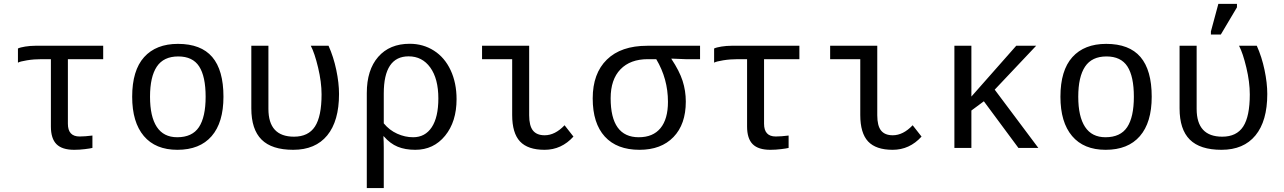

<svg xmlns="http://www.w3.org/2000/svg" viewBox="-20 -765 6641 993"><path d="M195.8 -459Q155.8 -459 119.6 -453.1Q83.5 -447.3 72.8 -440.9V-514.2Q84.5 -520 110.6 -524.2Q136.7 -528.3 162.1 -528.3H513.7V-459H331.1V-125Q331.1 -59.1 391.6 -59.1Q418.9 -59.1 458 -64V0Q446.8 2.9 418.9 6.3Q391.1 9.8 363.8 9.8Q301.3 9.8 272.2 -19.3Q243.2 -48.3 243.2 -110.8V-459Z M1135.7 -264.6Q1135.7 -131.3 1074.5 -60.8Q1013.2 9.8 897.5 9.8Q784.2 9.8 723.9 -61.5Q663.6 -132.8 663.6 -264.6Q663.6 -400.9 725.3 -469.5Q787.1 -538.1 900.4 -538.1Q1019.5 -538.1 1077.6 -470.2Q1135.7 -402.3 1135.7 -264.6ZM1043.5 -264.6Q1043.5 -369.6 1010 -421.4Q976.6 -473.1 901.9 -473.1Q826.2 -473.1 791 -420.4Q755.9 -367.7 755.9 -264.6Q755.9 -162.1 791 -108.6Q826.2 -55.2 896.5 -55.2Q974.1 -55.2 1008.8 -107.4Q1043.5 -159.7 1043.5 -264.6Z M1733.4 -278.8Q1733.4 -139.2 1672.4 -64.7Q1611.3 9.8 1496.6 9.8Q1385.7 9.8 1332.8 -43Q1279.8 -95.7 1279.8 -204.6V-528.3H1368.2V-201.7Q1368.2 -58.1 1500.5 -58.1Q1574.7 -58.1 1608.9 -110.6Q1643.1 -163.1 1643.1 -276.9Q1643.1 -340.3 1625.2 -415.3Q1607.4 -490.2 1587.4 -528.3H1679.2Q1705.1 -470.7 1719.2 -403.3Q1733.4 -335.9 1733.4 -278.8Z M2341.3 -252Q2341.3 -135.7 2282 -63Q2222.7 9.8 2127.9 9.8Q2075.7 9.8 2036.9 -6.1Q1998 -22 1964.8 -60.1H1962.9Q1964.8 -30.8 1964.8 0V207.5H1877V-283.7Q1877 -403.3 1936 -470.9Q1995.1 -538.6 2099.1 -538.6Q2168.5 -538.6 2224.1 -503.2Q2279.8 -467.8 2310.5 -402.1Q2341.3 -336.4 2341.3 -252ZM2247.1 -255.9Q2247.1 -357.9 2205.3 -415.8Q2163.6 -473.6 2093.3 -473.6Q1964.8 -473.6 1964.8 -281.7V-127Q1993.7 -91.8 2034.2 -73.5Q2074.7 -55.2 2116.7 -55.2Q2178.7 -55.2 2212.9 -106.9Q2247.1 -158.7 2247.1 -255.9Z M2716.8 -168.9Q2716.8 -114.7 2736.3 -90.1Q2755.9 -65.4 2796.9 -65.4Q2850.6 -65.4 2899.9 -117.2L2945.8 -58.6Q2883.8 9.8 2796.4 9.8Q2710 9.8 2669.4 -33.4Q2628.9 -76.7 2628.9 -170.4V-459H2473.1V-528.3H2716.8Z M3526.9 -239.7Q3526.9 -122.1 3463.1 -56.2Q3399.4 9.8 3287.6 9.8Q3170.4 9.8 3107.9 -58.8Q3045.4 -127.4 3045.4 -255.9Q3045.4 -385.3 3118.7 -456.8Q3191.9 -528.3 3327.6 -528.3H3600.6V-459H3524.9L3452.6 -461.9V-460Q3493.7 -398.4 3510.3 -346.9Q3526.9 -295.4 3526.9 -239.7ZM3434.6 -238.3Q3434.6 -357.4 3374 -459H3330.6Q3239.7 -459 3189 -406.5Q3138.2 -354 3138.2 -256.8Q3138.2 -55.2 3283.7 -55.2Q3357.4 -55.2 3396 -102.3Q3434.6 -149.4 3434.6 -238.3Z M3796.4 -459Q3756.3 -459 3720.2 -453.1Q3684.1 -447.3 3673.3 -440.9V-514.2Q3685.1 -520 3711.2 -524.2Q3737.3 -528.3 3762.7 -528.3H4114.3V-459H3931.6V-125Q3931.6 -59.1 3992.2 -59.1Q4019.5 -59.1 4058.6 -64V0Q4047.4 2.9 4019.5 6.3Q3991.7 9.8 3964.4 9.8Q3901.9 9.8 3872.8 -19.3Q3843.8 -48.3 3843.8 -110.8V-459Z M4517.1 -168.9Q4517.1 -114.7 4536.6 -90.1Q4556.2 -65.4 4597.2 -65.4Q4650.9 -65.4 4700.2 -117.2L4746.1 -58.6Q4684.1 9.8 4596.7 9.8Q4510.3 9.8 4469.7 -33.4Q4429.2 -76.7 4429.2 -170.4V-459H4273.4V-528.3H4517.1Z M5247.1 0 5068.4 -241.2 5003.9 -193.4V0H4916V-528.3H5003.9V-265.6L5235.8 -528.3H5338.9L5124.5 -301.3L5350.1 0Z M5936.5 -264.6Q5936.5 -131.3 5875.2 -60.8Q5814 9.8 5698.2 9.8Q5585 9.8 5524.7 -61.5Q5464.4 -132.8 5464.4 -264.6Q5464.4 -400.9 5526.1 -469.5Q5587.9 -538.1 5701.2 -538.1Q5820.3 -538.1 5878.4 -470.2Q5936.5 -402.3 5936.5 -264.6ZM5844.2 -264.6Q5844.2 -369.6 5810.8 -421.4Q5777.3 -473.1 5702.6 -473.1Q5627 -473.1 5591.8 -420.4Q5556.6 -367.7 5556.6 -264.6Q5556.6 -162.1 5591.8 -108.6Q5627 -55.2 5697.3 -55.2Q5774.9 -55.2 5809.6 -107.4Q5844.2 -159.7 5844.2 -264.6Z M6534.2 -278.8Q6534.2 -139.2 6473.1 -64.7Q6412.1 9.8 6297.4 9.8Q6186.5 9.8 6133.5 -43Q6080.6 -95.7 6080.6 -204.6V-528.3H6168.9V-201.7Q6168.9 -58.1 6301.3 -58.1Q6375.5 -58.1 6409.7 -110.6Q6443.8 -163.1 6443.8 -276.9Q6443.8 -340.3 6426 -415.3Q6408.2 -490.2 6388.2 -528.3H6480Q6505.9 -470.7 6520 -403.3Q6534.2 -335.9 6534.2 -278.8ZM6242.7 -586.4V-602.5L6281.2 -745.1H6377.4V-727.1L6293.9 -586.4Z"/></svg>

Font: Cousine
Style: Regular
Weight: 400
Monospace: yes
Designer: Steve Matteson
Foundry: Ascender Corporation
Version: Version 1.20